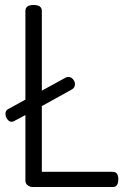

<svg xmlns="http://www.w3.org/2000/svg" viewBox="-20 -751 509 771"><path d="M433 0H112Q100 0 91 -7Q82 -14 82 -26V-289L37 -265Q32 -262 27 -262Q17 -262 9.5 -272Q2 -282 2 -294Q2 -308 13 -313L82 -351V-707Q82 -731 115 -731Q148 -731 148 -707V-387L245 -440Q248 -442 255 -442Q265 -442 273 -433Q281 -424 281 -413Q281 -399 269 -392L148 -325V-61H433Q455 -61 455 -31Q455 0 433 0Z"/></svg>

Font: Dosis
Style: Book
Weight: 400
Designer: EdgarTolentino, PabloImpallari, IginoMarini
Foundry: EdgarTolentino, PabloImpallari, IginoMarini
Version: Version 1.007